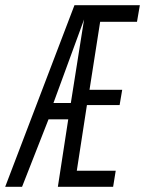

<svg xmlns="http://www.w3.org/2000/svg" viewBox="-58 -720 559 740"><path d="M165 0 205 -260H129L27 0H-38L229 -700H481L470 -636H328L287 -374H413L403 -315H277L238 -62H388L378 0ZM148 -323H215L266 -645Z"/></svg>

Font: Georama ExtraCondensed
Style: Italic
Weight: 400
Width: 2
Italic angle: -9°
Designer: Jean-Baptiste Levee
Foundry: Production Type
Version: Version 1.000